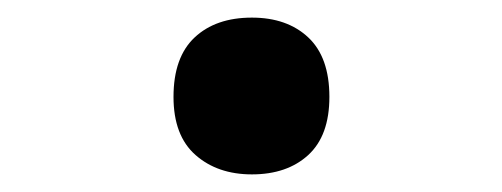

<svg xmlns="http://www.w3.org/2000/svg" viewBox="-20 -188 570 218"><path d="M266 10Q227 10 202 -12Q177 -34 177 -78Q177 -123 201 -145.5Q225 -168 266 -168Q306 -168 330 -145.5Q354 -123 354 -78Q354 -34 330 -12Q306 10 266 10Z"/></svg>

Font: Noto Sans Mono Condensed Black
Style: Regular
Weight: 900
Width: 3
Designer: Monotype Design Team
Foundry: Monotype Imaging Inc.
Version: Version 2.014